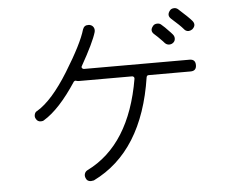

<svg xmlns="http://www.w3.org/2000/svg" viewBox="-54 -856 1108 911"><g transform="rotate(-5 500.0 -400.5)"><path d="M343 -9Q325 -9 319 -25Q314 -36 317.5 -46.5Q321 -57 331 -62Q538 -164 591 -475Q591 -481 589 -483Q585 -487 581 -487H326Q321 -487 315 -489L311 -490Q307 -490 303 -486Q221 -361 146 -316Q141 -312 131 -312Q115 -312 108 -326Q102 -335 105 -347Q108 -359 118 -363Q190 -406 269.5 -534.5Q349 -663 368 -729Q375 -749 395 -748Q401 -748 403 -747Q414 -744 419.5 -734.5Q425 -725 422 -712Q408 -664 347 -556Q344 -551 347.5 -546.5Q351 -542 356 -542H859Q887 -542 887 -514Q887 -486 859 -486H659Q651 -486 649 -477Q596 -128 357 -11Q345 -9 343 -9ZM749 -631 741 -640Q715 -667 704 -676Q682 -694 700 -716Q707 -726 722 -726Q732 -726 739 -720Q753 -709 782 -678L790 -669Q798 -660 798 -649Q798 -637 789.5 -629.5Q781 -622 769.5 -622Q758 -622 749 -631ZM867 -678Q853 -678 845 -689Q830 -707 789 -743Q769 -761 787 -783Q794 -792 808 -792Q818 -792 826 -785Q875 -741 889 -724Q906 -703 884 -684Q874 -678 867 -678Z"/></g></svg>

Font: Shin Retro Maru Gothic Regular
Style: Regular
Weight: 400
Designer: Iose
Foundry: Typographish
Version: Version 1.002